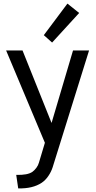

<svg xmlns="http://www.w3.org/2000/svg" viewBox="-20 -792 533 1065"><path d="M160 161Q172 152 182 138.5Q192 125 196 110L229 0L14 -512H105L266 -110L385 -512H474L272 136Q264 161 248 184.5Q232 208 211 222Q161 255 81 253L70 178Q133 180 160 161ZM223 -597 354 -772 419 -720 269 -556Z"/></svg>

Font: Bellota Text
Style: Bold
Weight: 700
Designer: Kemie Guaida
Foundry: Kemie Guaida
Version: Version 4.001